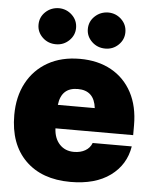

<svg xmlns="http://www.w3.org/2000/svg" viewBox="-55 -820 692 875"><g transform="rotate(5 291.5 -382.0)"><path d="M299.8 9.8Q168.5 9.8 93.5 -64.7Q18.6 -139.2 18.6 -271.5Q18.6 -356 52.5 -419.2Q86.4 -482.4 148.4 -517.6Q210.4 -552.7 294.9 -552.7Q377.4 -552.7 438.5 -518.8Q499.5 -484.9 533 -422.1Q566.4 -359.4 566.4 -272.5V-227.5H210.9Q212.9 -182.1 238 -155Q263.2 -127.9 303.7 -127.9Q334 -127.9 355.5 -140.4Q377 -152.8 385.7 -175.8H564.5Q550.8 -90.8 481.9 -40.5Q413.1 9.8 299.8 9.8ZM296.9 -415Q221.7 -415 212.4 -335H381.3Q372.1 -415 296.9 -415ZM179.7 -609.4Q143.1 -609.4 117.9 -633.5Q92.8 -657.7 92.8 -691.4Q92.8 -726.1 117.9 -750Q143.1 -773.9 179.7 -774.4Q214.4 -773.9 239.5 -750Q264.6 -726.1 264.6 -691.4Q264.6 -657.7 239.5 -633.5Q214.4 -609.4 179.7 -609.4ZM405.3 -609.4Q369.1 -609.4 343.8 -633.5Q318.4 -657.7 318.4 -691.4Q318.4 -726.1 343.8 -750Q369.1 -773.9 405.3 -774.4Q440.4 -773.9 465.3 -750Q490.2 -726.1 490.2 -691.4Q490.2 -657.7 465.3 -633.5Q440.4 -609.4 405.3 -609.4Z"/></g></svg>

Font: Inter Tight Black
Style: Regular
Weight: 900
Designer: Rasmus Andersson
Foundry: rsms
Version: Version 3.004; ttfautohint (v1.8.4.7-5d5b)